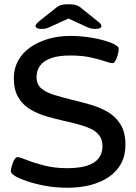

<svg xmlns="http://www.w3.org/2000/svg" viewBox="-20 -876 640 903"><path d="M298 7Q241 7 193 -2Q145 -11 109.5 -23Q74 -35 56 -45Q46 -51 38.5 -57.5Q31 -64 31 -72Q31 -79 34 -90Q37 -101 41 -111.5Q45 -122 50.5 -129.5Q56 -137 63 -137Q72 -137 104.5 -124Q137 -111 186.5 -98Q236 -85 296 -85Q352 -85 388.5 -96.5Q425 -108 443.5 -131Q462 -154 462 -188Q462 -218 447.5 -238Q433 -258 407.5 -270Q382 -282 349 -291Q316 -300 279 -308Q239 -317 198 -329Q157 -341 122.5 -361.5Q88 -382 66.5 -417.5Q45 -453 45 -508Q45 -554 65.5 -591Q86 -628 122.5 -653.5Q159 -679 207 -693Q255 -707 310 -707Q355 -707 396 -701Q437 -695 468.5 -686Q500 -677 517 -668Q526 -663 532 -658.5Q538 -654 538 -646Q538 -639 536 -628Q534 -617 530 -606Q526 -595 521 -587Q516 -579 509 -579Q499 -579 473 -588Q447 -597 406.5 -606Q366 -615 310 -615Q256 -615 221.5 -603Q187 -591 169.5 -568.5Q152 -546 152 -514Q152 -479 174.5 -460Q197 -441 235 -429.5Q273 -418 321 -406Q364 -396 408 -383Q452 -370 488.5 -348.5Q525 -327 547.5 -290Q570 -253 570 -195Q570 -145 550 -107.5Q530 -70 493 -44.5Q456 -19 406.5 -6Q357 7 298 7ZM177 -740Q161 -740 154 -744Q147 -748 147 -753Q147 -758 151 -763Q155 -768 165 -777L242 -838Q250 -845 257.5 -848.5Q265 -852 275.5 -854Q286 -856 302 -856Q319 -856 329 -854Q339 -852 346.5 -848.5Q354 -845 362 -838L438 -777Q450 -768 453.5 -763Q457 -758 457 -753Q457 -748 450.5 -744Q444 -740 427 -740Q416 -740 406.5 -742.5Q397 -745 386 -750L302 -789L217 -750Q207 -745 198 -742.5Q189 -740 177 -740Z"/></svg>

Font: Asap Expanded Medium
Style: Regular
Weight: 500
Width: 7
Designer: Pablo Cosgaya
Foundry: Omnibus-Type
Version: Version 3.001